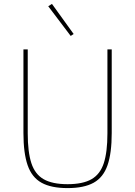

<svg xmlns="http://www.w3.org/2000/svg" viewBox="-20 -951 692 983"><path d="M100 -698H122V-268Q122 -173 140.5 -116Q159 -59 203.5 -33.5Q248 -8 326 -8Q404 -8 448.5 -33.5Q493 -59 511.5 -116Q530 -173 530 -268V-698H552V-270Q552 -167 530.5 -105Q509 -43 459.5 -15.5Q410 12 326 12Q242 12 192.5 -15.5Q143 -43 121.5 -105Q100 -167 100 -270ZM342 -767 227 -919 246 -931 357 -777Z"/></svg>

Font: IBM Plex Sans Thin
Style: Regular
Weight: 250
Designer: Mike Abbink, Paul van der Laan, Pieter van Rosmalen
Foundry: Bold Monday
Version: Version 3.201